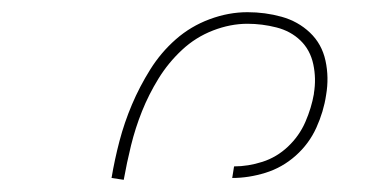

<svg xmlns="http://www.w3.org/2000/svg" viewBox="-20 -800 640 315"><path d="M163 -508Q168 -538 176 -568.5Q184 -599 196.5 -628.5Q209 -658 226.5 -686Q244 -714 268.5 -735.5Q293 -757 324 -768.5Q355 -780 386 -780Q415 -780 442 -772.5Q469 -765 488.5 -746.5Q508 -728 514 -700.5Q520 -673 515 -644Q511 -617 499 -590.5Q487 -564 465 -544.5Q443 -525 415.5 -516.5Q388 -508 361 -508L364 -527Q387 -527 410.5 -534.5Q434 -542 452.5 -559.5Q471 -577 481 -600Q491 -623 495 -646V-647Q499 -671 494 -694.5Q489 -718 473 -733.5Q457 -749 433.5 -755Q410 -761 386 -761Q358 -761 329.5 -750Q301 -739 278.5 -718Q256 -697 240 -671Q224 -645 213 -617.5Q202 -590 195 -561.5Q188 -533 183 -505Z"/></svg>

Font: Iosevka Thin Extended Oblique
Style: Regular
Weight: 100
Width: 7
Italic angle: -9°
Monospace: yes
Designer: Belleve Invis
Foundry: Belleve Invis
Version: Version 32.5.0; ttfautohint (v1.8.4)